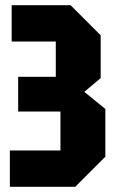

<svg xmlns="http://www.w3.org/2000/svg" viewBox="-20 -720 447 740"><path d="M270 0H18V-140H213V-290H50V-424H195V-560H25V-700H252L368 -584V-419L305 -366L386 -300V-116Z"/></svg>

Font: Tektur Condensed
Style: Bold
Weight: 700
Width: 3
Designer: Adam Jagosz
Foundry: Adam Jagosz
Version: Version 1.005;gftools[0.9.30]